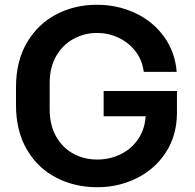

<svg xmlns="http://www.w3.org/2000/svg" viewBox="-20 -778 816 804"><path d="M721 -397V-303Q720 -209 674 -139Q628 -69 552 -31.5Q476 6 387 6H386Q294 6 216.5 -33.5Q139 -73 93 -151Q47 -229 47 -338V-413Q47 -522 93 -600Q139 -678 216 -718Q293 -758 385 -758H386Q472 -758 546 -723.5Q620 -689 666.5 -625Q713 -561 720 -477H582Q576 -526 547.5 -563Q519 -600 476.5 -620Q434 -640 387 -640H386Q334 -640 288.5 -615.5Q243 -591 215.5 -543.5Q188 -496 188 -430V-320Q188 -253 215.5 -205.5Q243 -158 288 -134Q333 -110 386 -110H388Q439 -110 484 -131.5Q529 -153 557.5 -194Q586 -235 590 -291H414V-397Z"/></svg>

Font: 카카오 큰글씨 ExtraBold
Style: Regular
Weight: 800
Designer: Park Young-rak; Lee Sang-min; Kim Jung-jin; Min Bon; Park Min-gyu;
Foundry: Kakao Corporation
Version: Version 2.003